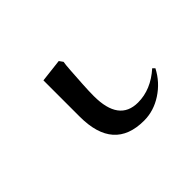

<svg xmlns="http://www.w3.org/2000/svg" viewBox="-60 -33 337 337"><g transform="rotate(-45 108.5 136.0)"><path d="M138 226Q63 226 63 141V51L106 46L111 53Q110 58 109 73Q108 88 107 104.5Q106 121 106 133Q106 196 153 196Q185 196 213 171L217 175Q205 198 183.5 212Q162 226 138 226Z"/></g></svg>

Font: Literata 72pt ExtraLight
Style: Regular
Weight: 200
Designer: Latin by Veronika Burian and Jose Scaglione. Greek by Irene Vlachou. Cyrillic by Vera Evstafieva.
Foundry: TypeTogether
Version: Version 3.002